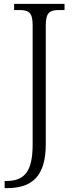

<svg xmlns="http://www.w3.org/2000/svg" viewBox="-20 -734 391 994"><path d="M4 240H15C144 240 217 181 217 12V-603C217 -672 240 -682 287 -682H314V-714H53V-682H79C126 -682 149 -672 149 -605V13C149 151 109 203 13 203H4Z"/></svg>

Font: Noto Serif Ethiopic Light
Style: Regular
Weight: 300
Designer: Monotype Design Team
Foundry: Monotype Imaging Inc.
Version: Version 2.102